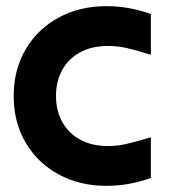

<svg xmlns="http://www.w3.org/2000/svg" viewBox="-20 -592 548 624"><path d="M464.6 -415.7Q420.2 -429.6 391 -436.1Q361.8 -442.6 330.3 -442.6Q278.1 -442.6 240 -421.7Q202 -400.9 182 -364.2Q162 -327.5 162 -280Q162 -233.5 182 -196.4Q202 -159.4 240.2 -138.4Q278.3 -117.4 330.3 -117.4Q362.1 -117.4 390.9 -124.2Q419.7 -130.9 465.1 -144.3L470.3 -146V-13.6Q399 12 326.2 12Q238.5 12 170 -25.5Q101.5 -63 63 -129Q24.5 -195 24.5 -280Q24.5 -365 63 -431Q101.5 -497 170 -534.5Q238.5 -572 326.2 -572Q399 -572 470.3 -546.4V-414Q467.6 -415 464.6 -415.7Z"/></svg>

Font: TASA Explorer VF
Style: Regular
Weight: 400
Designer: Weizhong Zhang
Foundry: Local Remote
Version: Version 1.000;Glyphs 3.2 (3192)